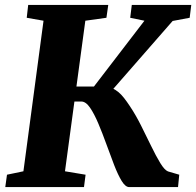

<svg xmlns="http://www.w3.org/2000/svg" viewBox="-20 -763 800 783"><path d="M507 0Q491.5 0 476.2 -25Q461 -50 445.5 -90Q430 -130 414 -174.5Q398 -219 381.2 -258.8Q364.5 -298.5 347.2 -323.8Q330 -349 311.5 -349H244.5L253 -410H363L569 -678.5L511 -690.5L517.5 -743H760L753.5 -690.5L684 -677.5L396.5 -348.5L410.5 -405.5Q424.5 -407.5 437 -403Q449.5 -398.5 462 -388.2Q474.5 -378 486 -363.2Q497.5 -348.5 509 -331Q532.5 -296 554.5 -252.5Q576.5 -209 596.2 -168Q616 -127 633.5 -98.2Q651 -69.5 665 -64L711 -50.5L706 0ZM1.5 0 8.5 -50.5 75.5 -64.5 157.5 -678.5 89 -690.5 95 -743H421.5L414 -690.5L328 -678.5L245 -64.5L329 -50.5L322.5 0Z"/></svg>

Font: Merriweather 24pt Black
Style: Italic
Weight: 900
Italic angle: -7.8°
Designer: Eben Sorkin
Foundry: Eben Sorkin
Version: Version 2.101